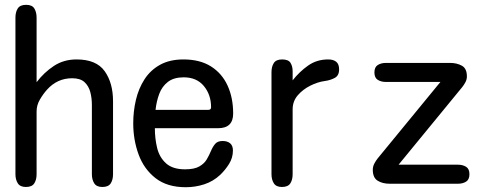

<svg xmlns="http://www.w3.org/2000/svg" viewBox="-20 -783 2040 807"><path d="M88.9 2.9Q64.5 2.9 54.7 -12.7Q44.9 -28.3 44.9 -50.8V-709Q44.9 -732.4 54.7 -747.6Q64.5 -762.7 89.8 -762.7Q115.2 -762.7 124.5 -747.1Q133.8 -731.4 133.8 -709V-437.5Q165 -478.5 206.5 -505.9Q248 -533.2 301.8 -533.2Q384.8 -533.2 419.9 -483.9Q455.1 -434.6 455.1 -357.4V-50.8Q455.1 -27.3 445.3 -12.2Q435.5 2.9 410.2 2.9Q385.7 2.9 376 -12.7Q366.2 -28.3 366.2 -50.8V-341.8Q366.2 -371.1 359.4 -396.5Q352.5 -421.9 335 -438Q317.4 -454.1 283.2 -454.1Q220.7 -454.1 177.7 -406.2Q161.1 -387.7 147.5 -364.3Q133.8 -340.8 133.8 -314.5V-50.8Q133.8 -27.3 124 -12.2Q114.3 2.9 88.9 2.9Z M760.7 3.9Q682.6 3.9 633.8 -34.2Q585 -72.3 562.5 -133.8Q540 -195.3 540 -264.6Q540 -315.4 551.3 -363.3Q562.5 -411.1 587.4 -449.7Q612.3 -488.3 652.8 -510.7Q693.4 -533.2 751 -533.2Q820.3 -533.2 866.7 -503.9Q913.1 -474.6 936.5 -423.3Q960 -372.1 960 -305.7Q960 -244.1 896.5 -244.1H630.9Q630.9 -200.2 640.6 -160.6Q650.4 -121.1 678.2 -96.2Q706.1 -71.3 757.8 -71.3Q796.9 -71.3 817.9 -83.5Q838.9 -95.7 849.1 -113.3Q859.4 -130.9 866.7 -148.4Q874 -166 884.3 -178.2Q894.5 -190.4 916 -190.4Q935.5 -190.4 947.3 -180.7Q959 -170.9 959 -150.4Q959 -120.1 942.9 -94.2Q926.8 -68.4 905.3 -47.9Q876 -20.5 838.4 -8.3Q800.8 3.9 760.7 3.9ZM633.8 -321.3H855.5Q867.2 -321.3 867.2 -332Q867.2 -384.8 836.9 -421.4Q806.6 -458 752 -458Q710.9 -458 686 -439Q661.1 -419.9 649.4 -388.7Q637.7 -357.4 633.8 -321.3Z M1165 2.9Q1140.6 2.9 1130.9 -12.7Q1121.1 -28.3 1121.1 -50.8V-479.5Q1121.1 -502.9 1130.9 -518.1Q1140.6 -533.2 1166 -533.2Q1192.4 -533.2 1201.2 -518.6Q1210 -503.9 1210 -483.9Q1210 -463.9 1210 -445.3Q1238.3 -481.4 1274.9 -507.3Q1311.5 -533.2 1359.4 -533.2Q1380.9 -533.2 1393.1 -523.4Q1405.3 -513.7 1405.3 -491.2Q1405.3 -464.8 1386.2 -455.1Q1367.2 -445.3 1344.7 -442.4Q1315.4 -438.5 1284.2 -422.9Q1252.9 -407.2 1231.4 -382.3Q1210 -357.4 1210 -323.2V-50.8Q1210 -27.3 1200.2 -12.2Q1190.4 2.9 1165 2.9Z M1618.2 -10.7Q1587.9 -10.7 1567.4 -23.4Q1546.9 -36.1 1546.9 -69.3Q1546.9 -83 1553.2 -95.2Q1559.6 -107.4 1567.4 -117.2L1831.1 -438.5H1602.5Q1582 -438.5 1567.9 -447.3Q1553.7 -456.1 1553.7 -478.5Q1553.7 -501 1567.9 -509.8Q1582 -518.6 1602.5 -518.6H1871.1Q1900.4 -518.6 1921.4 -506.8Q1942.4 -495.1 1942.4 -461.9Q1942.4 -449.2 1936.5 -438Q1930.7 -426.8 1922.9 -417L1655.3 -90.8H1904.3Q1924.8 -90.8 1939 -82Q1953.1 -73.2 1953.1 -50.8Q1953.1 -28.3 1939 -19.5Q1924.8 -10.7 1904.3 -10.7Z"/></svg>

Font: Kosugi Maru
Style: Regular
Weight: 400
Designer: MOTOYA
Version: Version 4.002